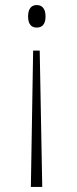

<svg xmlns="http://www.w3.org/2000/svg" viewBox="-20 -562 304 759"><path d="M125 -542C107 -542 91 -531 91 -497C91 -463 107 -453 125 -453C144 -453 160 -463 160 -497C160 -531 144 -542 125 -542ZM137 -362H111L102 177H147Z"/></svg>

Font: Noto Serif Bengali SemiCondensed ExtraLight
Style: Regular
Weight: 200
Width: 4
Designer: Juan Bruce, Universal Thirst, Indian Type Foundry and the Monotype Design Team.
Foundry: Monotype Imaging Inc.
Version: Version 2.003